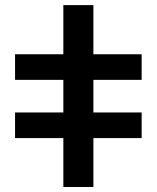

<svg xmlns="http://www.w3.org/2000/svg" viewBox="-20 -745 624 765"><path d="M40 -528.8H232.4V-724.6H352.1V-528.8H544.4V-426.8H352.1V-296.9H544.4V-194.8H352.1V0H232.4V-194.8H40V-296.9H232.4V-426.8H40Z"/></svg>

Font: Liberation Sans
Style: Bold Italic
Weight: 700
Italic angle: -12°
Designer: Steve Matteson
Foundry: Ascender Corporation
Version: Version 2.1.5